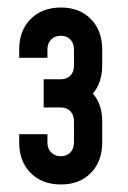

<svg xmlns="http://www.w3.org/2000/svg" viewBox="-20 -810 340 510"><path d="M142 -320Q91.5 -320 61.2 -350.8Q31 -381.5 31 -431V-453.5H106V-431Q106 -415.5 115.8 -405.2Q125.5 -395 142 -395Q157.5 -395 167 -405.2Q176.5 -415.5 176.5 -431V-488.5Q176.5 -504.5 167 -514.5Q157.5 -524.5 142 -524.5H96V-599.5H142Q157.5 -599.5 167 -609.2Q176.5 -619 176.5 -635.5V-679Q176.5 -695 167 -705Q157.5 -715 142 -715Q125.5 -715 115.8 -705Q106 -695 106 -679V-656.5H31V-679Q31 -728.5 61.2 -759.2Q91.5 -790 142 -790Q191.5 -790 221.5 -759.2Q251.5 -728.5 251.5 -679V-635.5Q251.5 -614 245.2 -594.8Q239 -575.5 226.5 -561.5Q238.5 -548.5 245 -529.8Q251.5 -511 251.5 -488.5V-431Q251.5 -381.5 221.5 -350.8Q191.5 -320 142 -320Z"/></svg>

Font: Mohave Light SemiBold
Style: Regular
Weight: 600
Version: Version 2.003